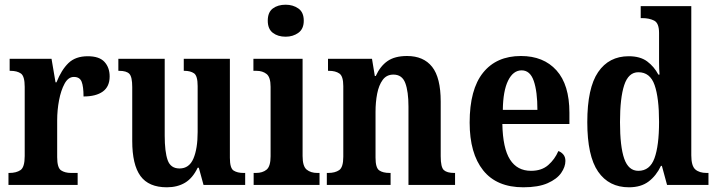

<svg xmlns="http://www.w3.org/2000/svg" viewBox="-20 -786 3045 816"><path d="M16 0V-51H20Q49 -51 67 -63Q85 -75 85 -123V-417Q85 -462 69 -473.5Q53 -485 24 -485H21V-536H199L216 -436H220Q241 -489 271 -518Q301 -547 353 -547Q402 -547 424 -523Q446 -499 446 -461Q446 -418 417 -397Q388 -376 335 -376Q335 -418 327 -438.5Q319 -459 294 -459Q270 -459 254.5 -430.5Q239 -402 231 -360Q223 -318 223 -275V-118Q223 -73 239.5 -62Q256 -51 282 -51H310V0Z M689 10Q612 10 577 -38Q542 -86 542 -187V-416Q542 -459 530 -472Q518 -485 486 -485H483V-536H680V-210Q680 -141 692.5 -105.5Q705 -70 743 -70Q784 -70 802 -112Q820 -154 820 -225V-420Q820 -464 804.5 -474.5Q789 -485 764 -485H761V-536H957V-115Q957 -71 973 -61Q989 -51 1014 -51H1022V0H845L825 -73H820Q799 -29 766.5 -9.5Q734 10 689 10Z M1194 -630Q1161 -630 1139.5 -646.5Q1118 -663 1118 -698Q1118 -734 1139.5 -750Q1161 -766 1194 -766Q1225 -766 1248 -750Q1271 -734 1271 -698Q1271 -663 1248 -646.5Q1225 -630 1194 -630ZM1058 0V-51H1068Q1096 -51 1113 -65Q1130 -79 1130 -122V-417Q1130 -458 1113 -471.5Q1096 -485 1070 -485H1057V-536H1266V-123Q1266 -79 1283.5 -65Q1301 -51 1328 -51H1338V0Z M1369 0V-51H1375Q1404 -51 1421.5 -63Q1439 -75 1439 -120V-420Q1439 -462 1422.5 -473.5Q1406 -485 1378 -485H1374V-536H1561L1573 -463H1577Q1596 -505 1627 -526.5Q1658 -548 1710 -548Q1780 -548 1816.5 -502Q1853 -456 1853 -354V-122Q1853 -75 1866.5 -63Q1880 -51 1910 -51H1914V0H1716V-333Q1716 -397 1702.5 -433Q1689 -469 1652 -469Q1623 -469 1606.5 -446.5Q1590 -424 1583 -388Q1576 -352 1576 -311V-116Q1576 -73 1591.5 -62Q1607 -51 1636 -51H1640V0Z M2204 10Q2091 10 2033.5 -62Q1976 -134 1976 -265Q1976 -406 2033 -477Q2090 -548 2194 -548Q2290 -548 2345 -487Q2400 -426 2400 -307V-259H2115Q2117 -156 2147.5 -108Q2178 -60 2237 -60Q2282 -60 2310 -84.5Q2338 -109 2353 -144Q2365 -140 2374 -129.5Q2383 -119 2383 -102Q2383 -77 2365 -51Q2347 -25 2307.5 -7.5Q2268 10 2204 10ZM2264 -319Q2264 -397 2248.5 -442Q2233 -487 2197 -487Q2161 -487 2139.5 -443.5Q2118 -400 2117 -319Z M2653 10Q2568 10 2522 -56.5Q2476 -123 2476 -267Q2476 -412 2522 -479.5Q2568 -547 2652 -547Q2701 -547 2730.5 -525Q2760 -503 2778 -469H2783Q2781 -492 2781 -521.5Q2781 -551 2781 -580V-646Q2781 -688 2760 -698.5Q2739 -709 2710 -709H2703V-760H2918V-126Q2918 -81 2935 -66Q2952 -51 2983 -51H2991V0H2815L2793 -81H2789Q2769 -39 2736.5 -14.5Q2704 10 2653 10ZM2693 -60Q2742 -60 2761.5 -113.5Q2781 -167 2781 -268Q2781 -370 2762 -424.5Q2743 -479 2693 -479Q2651 -479 2633 -424.5Q2615 -370 2615 -267Q2615 -163 2633 -111.5Q2651 -60 2693 -60Z"/></svg>

Font: Noto Serif Hebrew Condensed
Style: Bold
Weight: 700
Width: 3
Designer: Monotype Design Team
Foundry: Monotype Imaging Inc.
Version: Version 2.004; ttfautohint (v1.8.4.7-5d5b)